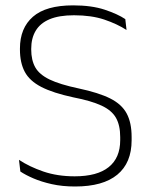

<svg xmlns="http://www.w3.org/2000/svg" viewBox="-20 -668 552 698"><path d="M253 10Q206.5 10 168.5 1.5Q130.5 -7 101.5 -19.5Q72.5 -32 54 -44.5L49 -87Q86.5 -62 137.5 -44.5Q188.5 -27 251.5 -27Q333.5 -27 375.2 -60.5Q417 -94 417 -158.5V-169.5Q417 -212.5 401.5 -239.8Q386 -267 348.8 -284.2Q311.5 -301.5 247 -314Q172.5 -330 130 -352Q87.5 -374 70 -407Q52.5 -440 52.5 -488V-491.5Q52.5 -566 99.8 -607.2Q147 -648.5 246 -648.5Q313 -648.5 360.5 -632.8Q408 -617 435.5 -598.5L440 -559Q406 -581 359.2 -596.8Q312.5 -612.5 249 -612.5Q194.5 -612.5 160.2 -598Q126 -583.5 109.8 -556.2Q93.5 -529 93.5 -490.5V-488Q93.5 -449.5 108.2 -423.2Q123 -397 160.2 -379Q197.5 -361 266 -346.5Q339 -331 380.8 -310Q422.5 -289 440.5 -255.5Q458.5 -222 458.5 -170V-158Q458.5 -76 406.5 -33Q354.5 10 253 10Z"/></svg>

Font: Anek Gujarati ExtraLight
Style: Regular
Weight: 250
Version: Version 1.003